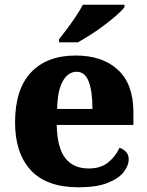

<svg xmlns="http://www.w3.org/2000/svg" viewBox="-20 -786 626 816"><path d="M314 10Q178 10 111 -62.5Q44 -135 44 -266Q44 -406 111.5 -478Q179 -550 302 -550Q416 -550 481.5 -489Q547 -428 547 -309V-255H221Q223 -159 257 -114.5Q291 -70 357 -70Q408 -70 439.5 -95.5Q471 -121 488 -158Q504 -153 515.5 -140.5Q527 -128 527 -110Q527 -82 505.5 -54.5Q484 -27 437 -8.5Q390 10 314 10ZM373 -323Q373 -398 357 -439.5Q341 -481 306 -481Q269 -481 246.5 -440.5Q224 -400 223 -323ZM231 -619Q246 -638 265.5 -664Q285 -690 303 -717Q321 -744 332 -766H509V-756Q500 -743 477.5 -723Q455 -703 426 -681Q397 -659 366.5 -639.5Q336 -620 311 -606H231Z"/></svg>

Font: Noto Serif Telugu ExtraBold
Style: Regular
Weight: 800
Designer: Jelle Bosma - Monotype Design Team
Foundry: Monotype Imaging Inc.
Version: Version 2.005; ttfautohint (v1.8.4.7-5d5b)